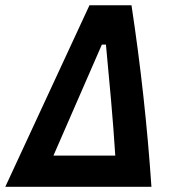

<svg xmlns="http://www.w3.org/2000/svg" viewBox="-52 -714 658 734"><path d="M-31.7 0H526.9C511.2 -231.4 485.8 -462.4 450.7 -693.8H290ZM152.3 -119.1 337.4 -543.5H353C366.2 -401.9 379.9 -260.7 388.7 -119.1Z"/></svg>

Font: Cascadia Mono NF
Style: Bold Italic
Weight: 700
Italic angle: -10°
Monospace: yes
Designer: Aaron Bell
Foundry: Saja Typeworks
Version: Version 2404.023